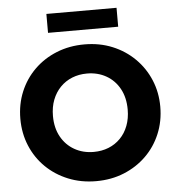

<svg xmlns="http://www.w3.org/2000/svg" viewBox="-60 -950 945 1021"><g transform="rotate(-5 413.0 -439.5)"><path d="M412.5 15Q332 15 263.8 -12.8Q195.5 -40.5 145 -90Q94.5 -139.5 66.8 -206Q39 -272.5 39 -350Q39 -428 66.8 -494.5Q94.5 -561 145 -610.5Q195.5 -660 263.8 -687.5Q332 -715 412.5 -715Q493.5 -715 561.5 -687Q629.5 -659 680 -609Q730.5 -559 758.2 -492.8Q786 -426.5 786 -350Q786 -272.5 758.2 -206Q730.5 -139.5 680 -90Q629.5 -40.5 561.5 -12.8Q493.5 15 412.5 15ZM412.5 -141Q456 -141 492.2 -155.5Q528.5 -170 555.5 -197.5Q582.5 -225 597.2 -263.8Q612 -302.5 612 -350Q612 -414 586.2 -461Q560.5 -508 515.2 -533.8Q470 -559.5 412.5 -559.5Q369.5 -559.5 333 -544.8Q296.5 -530 269.8 -502.5Q243 -475 228 -436.5Q213 -398 213 -350Q213 -286.5 239 -239.5Q265 -192.5 310.2 -166.8Q355.5 -141 412.5 -141ZM225.5 -793V-894H600V-793Z"/></g></svg>

Font: Geologica Roman
Style: Bold
Weight: 700
Designer: Sindre Bremnes, Frode Helland
Foundry: Monokrom Skriftforlag AS
Version: Version 1.010;gftools[0.9.28]